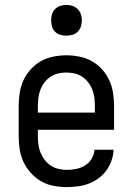

<svg xmlns="http://www.w3.org/2000/svg" viewBox="-20 -753 540 781"><path d="M252 8Q225 8 198 3Q171 -2 147.5 -15.5Q124 -29 105.5 -49.5Q87 -70 75.5 -94.5Q64 -119 60 -146Q56 -173 56 -200V-320Q56 -347 60 -374Q64 -401 75 -425.5Q86 -450 104.5 -470.5Q123 -491 146 -504Q169 -517 196 -522.5Q223 -528 250 -528Q277 -528 304 -522.5Q331 -517 354 -504Q377 -491 395.5 -470.5Q414 -450 425 -425.5Q436 -401 440 -374Q444 -347 444 -320V-225H134V-200Q134 -183 136 -166Q138 -149 144.5 -133Q151 -117 161.5 -103Q172 -89 186.5 -79.5Q201 -70 218 -66Q235 -62 252 -62Q271 -62 290.5 -66Q310 -70 326 -80Q342 -90 352.5 -107Q363 -124 364 -144H442Q441 -121 433.5 -99.5Q426 -78 412.5 -59.5Q399 -41 380.5 -27.5Q362 -14 341 -6Q320 2 297 5Q274 8 252 8ZM366 -295V-320Q366 -337 364 -354Q362 -371 356 -387Q350 -403 339.5 -417Q329 -431 315 -440.5Q301 -450 284 -454Q267 -458 250 -458Q233 -458 216 -454Q199 -450 185 -440.5Q171 -431 160.5 -417Q150 -403 144 -387Q138 -371 136 -354Q134 -337 134 -320V-295ZM250 -608Q237 -608 225 -611.5Q213 -615 204 -624Q195 -633 191.5 -645Q188 -657 188 -670Q188 -683 191.5 -695Q195 -707 204 -716Q213 -725 225 -729Q237 -733 250 -733Q263 -733 275 -729Q287 -725 296 -716Q305 -707 309 -695Q313 -683 313 -670Q313 -657 309 -645Q305 -633 296 -624Q287 -615 275 -611.5Q263 -608 250 -608Z"/></svg>

Font: Zed Sans
Style: Regular
Weight: 400
Designer: Belleve Invis
Foundry: Belleve Invis
Version: Version 1.0.0; ttfautohint (v1.8.4)